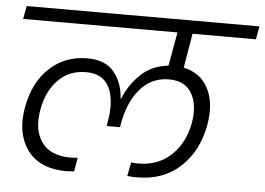

<svg xmlns="http://www.w3.org/2000/svg" viewBox="-49 -804 1086 788"><g transform="rotate(5 494.5 -409.5)"><path d="M539 -79Q526 -79 502 -81L513 -138Q531 -136 542 -136Q624 -136 678 -187Q732 -238 747 -321Q760 -395 732.5 -443Q705 -491 638 -491Q567 -491 520 -437Q473 -383 457 -291L455 -278H401L402 -291Q419 -383 393 -437Q367 -491 297 -491Q227 -491 181.5 -444Q136 -397 123 -321Q108 -238 144 -187Q180 -136 264 -136Q273 -136 293 -138L283 -81Q259 -79 253 -79Q141 -79 90.5 -148Q40 -217 59 -324Q77 -428 141 -488Q205 -548 297 -548Q372 -548 408 -503Q444 -458 447 -395H449Q473 -454 518 -497Q563 -540 631 -547L656 -686H20L30 -740H989L979 -686H718L694 -544Q764 -530 795.5 -469Q827 -408 811 -319Q792 -211 721 -144.5Q650 -78 539 -79Z"/></g></svg>

Font: Poppins Light
Style: Italic
Weight: 300
Italic angle: -10°
Designer: Ninad Kale (Devanagari), Jonny Pinhorn (Latin)
Foundry: Indian Type Foundry
Version: Version 3.200;PS 1.000;hotconv 16.6.54;makeotf.lib2.5.65590